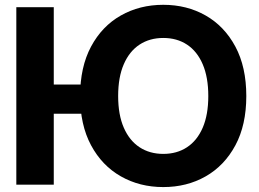

<svg xmlns="http://www.w3.org/2000/svg" viewBox="-20 -757 1063 787"><path d="M356.6 -410.5V-290.8H124.6V-410.5ZM200.4 -727.5V0H46.9V-727.5ZM649.2 9.8Q552.6 9.8 475.3 -34.2Q398 -78.1 353.2 -161.6Q308.4 -245 308.4 -363.4Q308.4 -482.3 353.2 -566Q398 -649.7 475.3 -693.5Q552.6 -737.3 649.2 -737.3Q746 -737.3 822.9 -693.5Q899.9 -649.7 944.8 -566Q989.6 -482.3 989.6 -363.3Q989.6 -244.7 944.8 -161.3Q899.9 -77.8 822.9 -34Q746 9.8 649.2 9.8ZM649.4 -126.2Q705.2 -126.2 746.6 -153.5Q788.1 -180.8 810.9 -233.6Q833.8 -286.5 833.8 -363.3Q833.8 -440.4 810.9 -493.6Q788.1 -546.8 746.6 -574.1Q705.2 -601.4 649.4 -601.4Q593.6 -601.4 552 -574.1Q510.4 -546.8 487.4 -493.7Q464.3 -440.6 464.3 -363.4Q464.3 -286.6 487.4 -233.7Q510.4 -180.8 552 -153.5Q593.6 -126.2 649.4 -126.2Z"/></svg>

Font: Inter Tight
Style: Regular
Weight: 400
Designer: Rasmus Andersson
Foundry: rsms
Version: Version 3.002